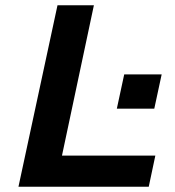

<svg xmlns="http://www.w3.org/2000/svg" viewBox="-20 -708 665 728"><path d="M423 -296 451 -426H593L565 -296ZM50 0 198 -688H336L215 -118H569L544 0Z"/></svg>

Font: Saira Expanded SemiBold
Style: Italic
Weight: 600
Width: 7
Italic angle: -12°
Designer: Hector Gatti with collaboration of the Omnibus-Type team
Foundry: Omnibus-Type
Version: Version 1.101